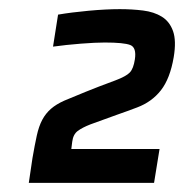

<svg xmlns="http://www.w3.org/2000/svg" viewBox="-20 -716 410 420"><path d="M43 -316 51 -370Q56 -399 60.5 -419.5Q65 -440 72.5 -454Q80 -468 91.5 -478Q103 -488 121 -496Q140 -504 167 -515Q194 -526 232 -540Q256 -549 264 -557.5Q272 -566 275 -586Q279 -612 265 -617.5Q251 -623 209 -623Q189 -623 157 -620.5Q125 -618 96 -614L107 -684Q136 -689 174 -692.5Q212 -696 242 -696Q269 -696 293 -693Q317 -690 334 -679.5Q351 -669 358.5 -648Q366 -627 360 -591Q352 -544 332 -518.5Q312 -493 280 -481Q259 -473 236 -465Q213 -457 178 -444Q160 -437 150 -429.5Q140 -422 138 -406L136 -390H329L317 -316Z"/></svg>

Font: Azeri Sans SemiBold
Style: Italic
Weight: 600
Designer: Hector Gatti & Omnibus-Type (original fonts) / Cristiano Sobral (main changes and remastering)
Foundry: Omnibus-Type
Version: Version 0.07;August 21, 2020;FontCreator 13.0.0.2681 64-bit;